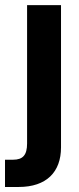

<svg xmlns="http://www.w3.org/2000/svg" viewBox="-54 -536 314 760"><path d="M53.2 -515.6V32.2C53.2 77.6 36.6 96.2 -2 96.2H-34.2V204.1H20C129.9 204.1 187.5 145 187.5 47.4V-515.6Z"/></svg>

Font: Raveo Display Display SemiBold
Style: Regular
Weight: 600
Designer: Jakub Foglar, Rasmus Andersson (Inter)
Foundry: Jakubfoglar.com
Version: Version 1.100;Glyphs 3.2.3 (3260)